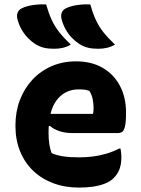

<svg xmlns="http://www.w3.org/2000/svg" viewBox="-20 -834 640 870"><path d="M324 -556Q395 -556 445.5 -526.5Q496 -497 523.5 -445Q551 -393 551 -325V-320Q551 -279 546 -260Q541 -241 533 -236Q525 -231 516 -231H308Q275 -231 248.5 -240Q222 -249 206 -264L184 -254L190 -318H401Q403 -324 403.5 -331.5Q404 -339 404 -344Q404 -364 400 -384.5Q396 -405 385 -422Q374 -426 364.5 -427.5Q355 -429 336 -429Q275 -429 237.5 -381Q200 -333 200 -234V-231Q200 -203 203.5 -180.5Q207 -158 214 -140Q237 -130 266.5 -125.5Q296 -121 339 -121Q371 -121 402 -125Q433 -129 463 -138Q493 -147 520 -161H526Q528 -151 529 -141.5Q530 -132 530 -123Q530 -89 521 -66.5Q512 -44 495 -27Q479 -11 454 -1.5Q429 8 399.5 12Q370 16 338 16Q274 16 221 -4Q168 -24 130 -60.5Q92 -97 71 -148.5Q50 -200 50 -263V-266Q50 -328 70 -380.5Q90 -433 126.5 -472.5Q163 -512 213.5 -534Q264 -556 324 -556ZM189 -814Q200 -775 214 -744.5Q228 -714 249 -687.5Q270 -661 301 -632Q284 -622 265.5 -617.5Q247 -613 225 -613Q198 -613 178 -618Q158 -623 139 -635Q122 -646 106 -662.5Q90 -679 78 -700Q66 -721 59 -747Q55 -762 59.5 -775.5Q64 -789 78 -796Q91 -803 108 -807Q125 -811 145.5 -813Q166 -815 189 -814ZM389 -814Q400 -775 414 -744.5Q428 -714 449 -687.5Q470 -661 501 -632Q484 -622 465.5 -617.5Q447 -613 425 -613Q398 -613 378 -618Q358 -623 339 -635Q322 -646 306 -662.5Q290 -679 278 -700Q266 -721 259 -747Q255 -762 259.5 -775.5Q264 -789 278 -796Q291 -803 308 -807Q325 -811 345.5 -813Q366 -815 389 -814Z"/></svg>

Font: Recursive Casual ExtraBold
Style: Regular
Weight: 800
Version: Version 1.047